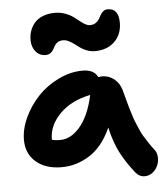

<svg xmlns="http://www.w3.org/2000/svg" viewBox="-55 -802 778 889"><g transform="rotate(-5 334.0 -358.0)"><path d="M173.8 -562Q145 -562 127.4 -583.7Q109.9 -605.5 109.9 -637.2Q109.9 -659.2 116.7 -679.2Q123.5 -699.2 137.7 -716.1Q151.9 -732.9 176.5 -742.9Q201.2 -752.9 232.9 -752.9Q256.8 -752.9 278.1 -745.6Q299.3 -738.3 314 -728Q328.6 -717.8 341.3 -707.3Q354 -696.8 366.5 -689.5Q378.9 -682.1 390.1 -682.1Q405.8 -682.1 416.3 -689Q426.8 -695.8 432.6 -705.3Q438.5 -714.8 443.6 -724.6Q448.7 -734.4 457.3 -741.2Q465.8 -748 478 -748Q528.8 -748 528.8 -681.2Q528.8 -627.4 494.4 -593.8Q460 -560.1 402.8 -560.1Q383.3 -560.1 366 -566.7Q348.6 -573.2 335.7 -582.5Q322.8 -591.8 310.8 -600.8Q298.8 -609.9 285.6 -616.5Q272.5 -623 259.8 -623Q244.6 -623 234.9 -616.7Q225.1 -610.4 220 -601.6Q214.8 -592.8 210 -583.7Q205.1 -574.7 196 -568.4Q187 -562 173.8 -562ZM203.1 -38.1Q128.4 -38.1 83.7 -76.4Q39.1 -114.7 39.1 -179.2Q39.1 -230 64.2 -283.4Q89.4 -336.9 129.6 -379.2Q169.9 -421.4 225.3 -448.2Q280.8 -475.1 336.9 -475.1Q391.1 -475.1 407.2 -439Q418.9 -440.9 423.8 -440.9Q457 -440.9 481.2 -421.1Q505.4 -401.4 514.2 -370.1Q516.1 -363.8 525.4 -329.1Q534.7 -294.4 536.6 -287.8Q538.6 -281.2 547.1 -253.4Q555.7 -225.6 560.1 -216.3Q564.5 -207 573.7 -184.3Q583 -161.6 591.6 -148.4Q600.1 -135.3 612.1 -116.5Q624 -97.7 638.2 -80.1Q648.9 -66.4 649.9 -46.1Q650.9 -25.9 643.3 -7.6Q635.7 10.7 619.4 23.9Q603 37.1 582 37.1Q556.6 37.1 539.1 15.1Q498.5 -36.6 473.9 -84.2Q449.2 -131.8 433.1 -202.1Q395 -116.7 333.7 -77.4Q272.5 -38.1 203.1 -38.1ZM168 -169.9V-168.9Q182.1 -164.1 206.1 -164.1Q257.3 -164.1 300 -215.1Q342.8 -266.1 362.8 -359.9Q273.4 -341.8 220.7 -288.6Q168 -235.4 168 -169.9Z"/></g></svg>

Font: Shantell Sans Irregular
Style: Regular
Weight: 600
Designer: Stephen Nixon, Anya Danilova, Shantell Martin
Foundry: Arrow Type
Version: Version 1.006;[9816181b4]